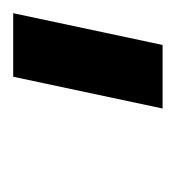

<svg xmlns="http://www.w3.org/2000/svg" viewBox="-8 -752 261 284"><g transform="rotate(-90 122.0 -610.5)"><path d="M103 -500 150 -721H244L197 -500Z"/></g></svg>

Font: Raleway SemiBold
Style: Italic
Weight: 600
Italic angle: -12°
Designer: Matt McInerney, Pablo Impallari, Rodrigo Fuenzalida
Foundry: Matt McInerney, Pablo Impallari, Rodrigo Fuenzalida
Version: Version 4.026